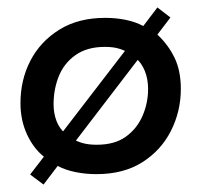

<svg xmlns="http://www.w3.org/2000/svg" viewBox="-20 -457 541 516"><path d="M97 39 61 12 98 -36Q70 -58 52.5 -96Q35 -134 35 -180Q35 -242 61.5 -293.5Q88 -345 139 -377Q190 -409 263 -409Q292 -409 318.5 -403.5Q345 -398 365 -387L403 -437L438 -410L403 -364Q432 -337 449 -302Q466 -267 466 -218Q466 -158 439.5 -105.5Q413 -53 362.5 -21Q312 11 239 11Q210 11 183 5.5Q156 0 135 -11ZM124 -177Q124 -152 132 -131.5Q140 -111 155 -99L138 -89L331 -340L326 -315Q314 -322 299 -326.5Q284 -331 262 -331Q214 -331 183 -309Q152 -287 138 -252Q124 -217 124 -177ZM167 -57 172 -86Q186 -77 202 -72.5Q218 -68 240 -68Q288 -68 318 -89.5Q348 -111 363 -145.5Q378 -180 378 -218Q378 -244 369.5 -265.5Q361 -287 346 -300L360 -309Z"/></svg>

Font: Rokkitt Medium
Style: Italic
Weight: 500
Italic angle: -9°
Designer: Vernon Adams
Foundry: Vernon Adams
Version: Version 3.103